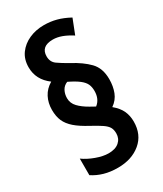

<svg xmlns="http://www.w3.org/2000/svg" viewBox="-189 -882 760 894"><g transform="rotate(-30 191.5 -435.0)"><path d="M39 -448Q39 -485 54.5 -515Q70 -545 102 -564Q44 -607 44 -674Q44 -717 66 -747Q88 -777 124 -793Q160 -809 203 -809Q238 -809 270 -800.5Q302 -792 337 -773L306 -694Q278 -712 253.5 -721Q229 -730 206 -730Q142 -730 142 -676Q142 -646 164.5 -630Q187 -614 221 -595Q276 -566 309 -532Q342 -498 342 -439Q342 -401 330 -370Q318 -339 289 -319Q318 -295 330 -269Q342 -243 342 -211Q342 -141 294 -101Q246 -61 171 -61Q131 -61 98 -70.5Q65 -80 38 -98V-187Q64 -168 101 -154.5Q138 -141 167 -141Q204 -141 224 -158.5Q244 -176 244 -204Q244 -224 236.5 -237Q229 -250 210 -263Q191 -276 156 -295Q111 -319 86 -341Q61 -363 50 -388Q39 -413 39 -448ZM127 -460Q127 -433 146.5 -412.5Q166 -392 198 -374L225 -359Q255 -382 255 -426Q255 -447 248 -462.5Q241 -478 222 -493Q203 -508 166 -526Q146 -518 136.5 -500Q127 -482 127 -460Z"/></g></svg>

Font: Noto Sans Tamil UI ExtraCondensed SemiBold
Style: Regular
Weight: 600
Width: 2
Designer: Jelle Bosma - Monotype Design Team
Foundry: Monotype Imaging Inc.
Version: Version 2.004; ttfautohint (v1.8.4.7-5d5b)